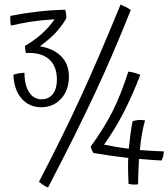

<svg xmlns="http://www.w3.org/2000/svg" viewBox="-20 -798 743 847"><path d="M512 -778Q526 -772 536.5 -766.5Q547 -761 557 -754Q481 -563 400.5 -390Q320 -217 192 29Q186 27 181 24.5Q176 22 171 18Q167 16 161 11Q155 6 152 4Q256 -196 333.5 -364Q411 -532 512 -778ZM284 -460Q284 -400 249.5 -362.5Q215 -325 162 -325Q109 -325 75.5 -363Q42 -401 39 -468Q49 -472 60 -474Q71 -476 88 -477Q88 -422 108.5 -391Q129 -360 163 -360Q195 -360 213 -383Q231 -406 231 -447Q231 -507 195.5 -537.5Q160 -568 94 -564Q92 -576 91 -584Q90 -592 90 -595Q133 -621 164.5 -649Q196 -677 221 -713Q159 -709 114.5 -702Q70 -695 28 -685Q26 -696 25.5 -707Q25 -718 26 -728Q87 -740 148 -747Q209 -754 268 -755Q271 -744 272 -734.5Q273 -725 272 -716Q250 -679 223 -651Q196 -623 156 -594Q218 -583 251 -548.5Q284 -514 284 -460ZM593 -97Q591 -51 590 -27.5Q589 -4 589 15Q585 16 580 16Q575 16 564 16Q559 15 555 14.5Q551 14 547 13Q546 -16 545.5 -28Q545 -40 545 -51Q545 -72 545 -82.5Q545 -93 546 -101Q504 -106 466 -111.5Q428 -117 392 -123Q389 -128 386 -134Q383 -140 380 -151Q441 -236 477 -307.5Q513 -379 546 -482Q557 -481 569 -478Q581 -475 599 -468Q565 -379 526 -303Q487 -227 439 -160Q468 -154 495 -149.5Q522 -145 548 -142Q552 -181 556 -210Q560 -239 565 -263Q570 -265 577 -266.5Q584 -268 594 -269Q600 -269 606.5 -268.5Q613 -268 620 -267Q613 -244 607 -211.5Q601 -179 597 -136Q623 -134 649 -132.5Q675 -131 703 -130Q702 -118 699.5 -108Q697 -98 693 -90Q676 -91 656.5 -92Q637 -93 593 -97Z"/></svg>

Font: Atma Light
Style: Regular
Weight: 300
Designer: Gregori Vincens, Jeremie Hornus, Riccardo Olocco, Yoann Minet.
Foundry: black foundry
Version: Version 1.102;PS 1.100;hotconv 1.0.86;makeotf.lib2.5.63406